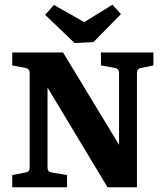

<svg xmlns="http://www.w3.org/2000/svg" viewBox="-20 -796 697 816"><path d="M579 -507Q562 -504 562 -486V0H437L155 -469L182 -471V-83Q182 -66 199 -63L265 -52V0H32V-52L89 -63Q106 -66 106 -83V-486Q106 -504 89 -507L32 -518V-573H248L513 -136L486 -134V-486Q486 -504 469 -507L409 -518V-573H632V-518ZM494 -736 377 -617 297 -613 172 -733 209 -775 338 -702 458 -776Z"/></svg>

Font: Yrsa
Style: Bold
Weight: 700
Version: Version 2.004